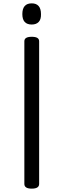

<svg xmlns="http://www.w3.org/2000/svg" viewBox="-20 -1109 378 1143"><path d="M169 14Q147 14 136 7Q125 0 125 -14V-863Q125 -877 136 -883.5Q147 -890 169 -890Q191 -890 202 -883.5Q213 -877 213 -863V-14Q213 0 202 7Q191 14 169 14ZM169 -963Q141 -963 127 -978.5Q113 -994 113 -1025Q113 -1057 127 -1073Q141 -1089 169 -1089Q196 -1089 210 -1073Q224 -1057 224 -1025Q225 -994 210.5 -978.5Q196 -963 169 -963Z"/></svg>

Font: Playwrite GB J
Style: Regular
Weight: 400
Designer: Veronika Burian, José Scaglione
Foundry: TypeTogether
Version: Version 1.002